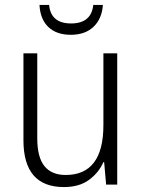

<svg xmlns="http://www.w3.org/2000/svg" viewBox="-20 -748 576 778"><path d="M455 -532V0H410L402 -91H399Q380 -48 340.5 -19Q301 10 239 10Q75 10 75 -180V-532H131V-187Q131 -111 160 -75Q189 -39 246 -39Q399 -39 399 -241V-532ZM397 -728Q393 -672 359 -639.5Q325 -607 267 -607Q209 -607 176 -638.5Q143 -670 140 -728H179Q186 -653 268 -653Q350 -653 358 -728Z"/></svg>

Font: Noto Sans Tamil SemiCondensed Light
Style: Regular
Weight: 300
Width: 4
Designer: Jelle Bosma - Monotype Design Team
Foundry: Monotype Imaging Inc.
Version: Version 2.004; ttfautohint (v1.8.4.7-5d5b)